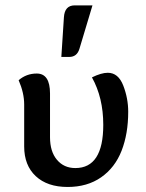

<svg xmlns="http://www.w3.org/2000/svg" viewBox="-20 -704 556 729"><path d="M236.8 5.9Q159.7 5.9 115.7 -35.2Q71.8 -76.2 71.8 -147.9V-307.1Q71.8 -351.1 50.8 -399.4Q80.1 -424.8 119.6 -424.8Q169.9 -424.8 169.9 -349.1V-183.1Q169.9 -128.4 196.3 -97.2Q222.7 -65.9 266.1 -65.9Q372.1 -65.9 372.1 -230Q372.1 -333 329.1 -410.2Q364.7 -427.7 389.2 -427.7Q429.2 -427.7 448 -379.2Q466.8 -330.6 466.8 -279.8Q466.8 -196.3 441.7 -131.8Q416.5 -67.4 364 -30.8Q311.5 5.9 236.8 5.9ZM242.7 -487.8H212.9L222.7 -638.7Q225.6 -683.6 263.7 -683.6H331.1L281.7 -519Q272.5 -487.8 242.7 -487.8Z"/></svg>

Font: Bainsley
Style: Regular
Weight: 400
Designer: Paul James MIller
Foundry: High-Logic / Made with FontCreator
Version: Version 1.411;March 28, 2021;FontCreator 13.0.0.2683 64-bit